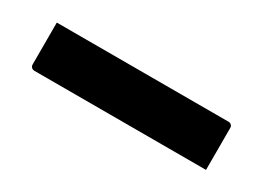

<svg xmlns="http://www.w3.org/2000/svg" viewBox="-19 -112 639 466"><g transform="rotate(30 300.0 121.5)"><path d="M53.8 57.3H534.8Q539.2 57.3 541.2 58.8Q543.2 60.3 544.7 62.3Q546.2 64.3 546.2 68.3Q546.2 98.8 546.2 126.7Q546.2 154.5 546.2 185.9H65.1Q61.8 185.9 59.3 184.4Q56.8 182.9 55.3 180.4Q53.8 177.9 53.8 174.9Q53.8 143.5 53.8 115.7Q53.8 87.8 53.8 57.3Z"/></g></svg>

Font: Recursive Sans Linear Light
Style: Regular
Weight: 300
Version: Version 1.085